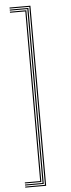

<svg xmlns="http://www.w3.org/2000/svg" viewBox="-65 -831 391 1062"><g transform="rotate(-5 131.0 -300.0)"><path d="M146.8 200H30.8V194.2H140.5V-794.2H30.8V-800H146.8ZM134.5 188.5H30.8V182.8H128.2V-782.8H30.8V-788.5H134.5ZM122.2 176.8H30.8V171H116V-771H30.8V-776.8H122.2Z"/></g></svg>

Font: Big Shoulders Inline Display Thin ExtraLight
Style: Regular
Weight: 250
Version: Version 2.002